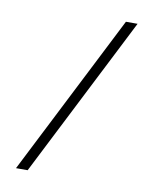

<svg xmlns="http://www.w3.org/2000/svg" viewBox="-78 -690 632 795"><g transform="rotate(10 237.5 -293.0)"><path d="M44 45 387 -631H436L93 45Z"/></g></svg>

Font: Alumni Sans Thin
Style: Regular
Weight: 400
Version: Version 1.018